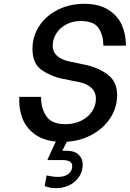

<svg xmlns="http://www.w3.org/2000/svg" viewBox="-20 -735 679 1005"><path d="M521 -496V-499Q521 -548 497 -586.5Q473 -625 402 -625Q362 -625 328.5 -608Q295 -591 275.5 -561Q256 -531 256 -496Q256 -462 280.5 -441.5Q305 -421 344 -413L430 -395Q495 -381 544 -344.5Q593 -308 593 -237Q593 -173 558.5 -119Q524 -65 464 -31.5Q404 2 330 7L306 54H329Q370 54 391.5 74.5Q413 95 413 127Q413 160 395 188.5Q377 217 345 233.5Q313 250 274 250Q240 250 214 239L224 183Q256 191 284 191Q318 191 338 175.5Q358 160 358 135Q358 117 344 110Q330 103 313 103H228L229 100L272 6Q203 -1 159 -34.5Q115 -68 96.5 -118Q78 -168 81 -223V-228H195V-223Q195 -167 223 -126Q251 -85 323 -85Q367 -85 403.5 -102.5Q440 -120 461 -150.5Q482 -181 482 -218Q482 -254 457 -276Q432 -298 395 -305L301 -324Q248 -335 199 -368Q150 -401 150 -479Q150 -545 185.5 -599Q221 -653 283 -684Q345 -715 421 -715Q498 -715 547 -684Q596 -653 617.5 -604.5Q639 -556 639 -500V-496Z"/></svg>

Font: Be Vietnam Medium
Style: Italic
Weight: 500
Italic angle: -9.444°
Designer: Gabriel Lam
Foundry: TypeRant
Version: Version 3.000